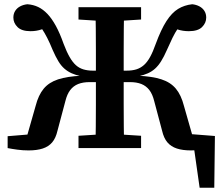

<svg xmlns="http://www.w3.org/2000/svg" viewBox="-20 -698 1035 905"><path d="M839 0V-69L993 -57L990 187H921L888 -45L949 0ZM350 0V-58L475 -66H520L645 -58V0ZM350 -606V-664H645V-606L520 -598H475ZM430 0Q431 -51 431.5 -102Q432 -153 432 -206.5Q432 -260 432 -316V-351Q432 -406 432 -458.5Q432 -511 431.5 -562Q431 -613 430 -664H565Q564 -614 563.5 -562.5Q563 -511 563 -458.5Q563 -406 563 -351V-316Q563 -260 563 -207Q563 -154 563.5 -102.5Q564 -51 565 0ZM744 -82 707 -221Q699 -254 684 -273.5Q669 -293 646.5 -302Q624 -311 592 -311H503V-365H577Q603 -365 622.5 -371Q642 -377 658 -391Q674 -405 687.5 -429.5Q701 -454 714 -491Q739 -559 764.5 -598.5Q790 -638 819.5 -656Q849 -674 886 -678Q905 -676 920 -668Q935 -660 943.5 -646.5Q952 -633 952 -615Q952 -590 932.5 -570.5Q913 -551 870 -551Q842 -551 817.5 -559Q793 -567 776 -576L850 -605Q832 -584 818.5 -564Q805 -544 793 -519.5Q781 -495 767 -463Q753 -431 739.5 -409.5Q726 -388 711 -374.5Q696 -361 677 -352.5Q658 -344 634 -339L631 -341Q698 -338 741 -324Q784 -310 809 -280Q834 -250 847 -199L895 -31L834 -68L978 -56V0Q959 4 933 7.5Q907 11 880 11Q841 11 813.5 2Q786 -7 769 -27Q752 -47 744 -82ZM251 -82Q243 -47 226 -27Q209 -7 181.5 2Q154 11 115 11Q88 11 62 7.5Q36 4 16 0V-56L161 -68L100 -31L148 -199Q161 -250 186 -280Q211 -310 254 -324Q297 -338 364 -341L361 -339Q337 -344 318 -352.5Q299 -361 283.5 -374.5Q268 -388 255 -409.5Q242 -431 228 -463Q215 -495 202.5 -519.5Q190 -544 176.5 -564Q163 -584 145 -605L219 -577Q201 -568 176.5 -559.5Q152 -551 124 -551Q82 -551 62.5 -570.5Q43 -590 43 -615Q43 -633 51.5 -646.5Q60 -660 75 -668Q90 -676 109 -678Q137 -676 160 -665Q183 -654 203.5 -632.5Q224 -611 243 -576.5Q262 -542 280 -491Q294 -454 308 -429.5Q322 -405 337.5 -391Q353 -377 373 -371Q393 -365 417 -365H492V-311H403Q371 -311 348.5 -302Q326 -293 311 -273.5Q296 -254 288 -221Z"/></svg>

Font: Source Serif 4 SemiBold
Style: Regular
Weight: 600
Designer: Frank Grießhammer
Foundry: Adobe Systems Incorporated
Version: Version 4.004;hotconv 1.0.116;makeotfexe 2.5.65601